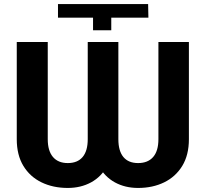

<svg xmlns="http://www.w3.org/2000/svg" viewBox="-20 -923 1021 953"><path d="M441.8 -835.2H267.8V-902.7H715.2L716.6 -835.2H532.3V-772.7H441.8ZM415.5 -714.5H541.9V-232.2Q541.9 -153.4 512.4 -99.4Q483 -45.5 432 -17.8Q381 9.9 316.4 9.9Q243.6 9.9 186.3 -17.8Q128.9 -45.5 96.1 -99.4Q63.2 -153.4 63.2 -232.2V-714.5H217V-232.2Q217 -174.4 242.7 -144Q268.5 -113.6 316.4 -113.6Q364.7 -113.6 390.1 -143.6Q415.5 -173.7 415.5 -232.2ZM766.3 -714.5H917.6V-232.2Q917.6 -153.4 884.6 -99.4Q851.6 -45.5 794.6 -17.8Q737.6 9.9 665.5 9.9Q600.9 9.9 550.2 -17.8Q499.6 -45.5 470.3 -99.4Q441.1 -153.4 441.1 -232.2V-714.5H567.5V-232.2Q567.5 -173.7 592.5 -143.6Q617.5 -113.6 665.5 -113.6Q713.8 -113.6 740.1 -143.6Q766.3 -173.7 766.3 -232.2Z"/></svg>

Font: InterMG
Style: Bold
Weight: 700
Designer: Rasmus Andersson
Foundry: rsms
Version: Version 3.019;December 26, 2023;FontCreator 15.0.0.2955 64-b